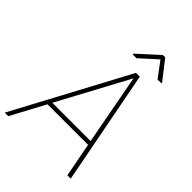

<svg xmlns="http://www.w3.org/2000/svg" viewBox="-289 -1012 1128 1128"><g transform="rotate(45 274.5 -448.0)"><path d="M444.8 -212.4H107.9L-5.9 0H-35.2L344.7 -710.4L376.5 -710.9L513.2 0H485.4ZM121.6 -238.8H439.5L357.4 -677.7ZM494.6 -777.8 494.1 -772.9 461.9 -772.5 390.6 -868.2 286.1 -773.4H254.4L254.9 -780.3L382.3 -896.5H401.9Z"/></g></svg>

Font: Roboto Thin
Style: Italic
Weight: 250
Italic angle: -12°
Designer: Google
Version: Version 2.134; 2016